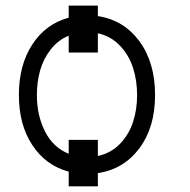

<svg xmlns="http://www.w3.org/2000/svg" viewBox="-20 -607 677 683"><path d="M328.1 -587V-549.7Q420.1 -535.9 475.9 -460.2Q531.6 -384.6 531.6 -268.8Q531.6 -154.1 475.9 -79.5Q420.1 -5 328.1 8.9V55.8H224.4V3.6Q143.1 -18.1 95.2 -90.6Q47.2 -163 47.2 -268.8Q47.2 -376.1 95.2 -449.2Q143.1 -522.4 224.4 -544V-587ZM328.1 -109.4V-52.2Q373.9 -61.8 406.1 -94.6Q438.2 -127.5 452.9 -172.1Q467.7 -216.6 467.7 -268.8Q467.7 -321.4 452.9 -366.5Q438.2 -411.6 406.1 -445.1Q373.9 -478.7 328.1 -488.6V-420.1H224.4V-480.1Q187.1 -464.8 161 -431.8Q134.9 -398.8 123 -357.4Q111.2 -316.1 111.2 -268.8Q111.2 -196.4 140.1 -139.4Q169 -82.4 224.4 -60V-109.4Z"/></svg>

Font: Inter Light BETA
Style: Regular
Weight: 300
Designer: Rasmus Andersson
Foundry: rsms
Version: Version 3.011;git-f93a4a705